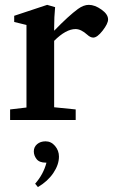

<svg xmlns="http://www.w3.org/2000/svg" viewBox="-20 -487 465 779"><path d="M21 0V-43L87.4 -50.8V-385.7L37.6 -397.9V-422.9L171.4 -467.3L203.6 -458Q199.7 -418 199.7 -375V-362.3Q258.8 -423.3 296.4 -450.7Q319.3 -467.3 340.3 -467.3Q364.7 -467.3 391.6 -448.2Q418.5 -429.2 418.5 -408.2Q418.5 -391.1 396.5 -362.8Q374.5 -334.5 358.4 -334.5Q346.7 -334.5 334 -346.2Q308.6 -369.1 286.6 -369.1Q247.6 -369.1 199.7 -321.3V-51.8L287.1 -43V0ZM133.8 272 122.6 258.3Q156.2 220.2 168.5 172.9H165.5Q139.6 172.9 128.4 158.4Q117.2 144 117.2 127Q117.2 109.4 130.6 97.9Q144 86.4 165 86.4Q187.5 86.4 203.4 105.2Q219.2 124 219.2 148.4Q219.2 181.2 196.3 215.1Q173.3 249 133.8 272Z"/></svg>

Font: Elstob 6pt SemiBold
Style: Regular
Weight: 600
Designer: Peter S. Baker
Version: Version 1.015